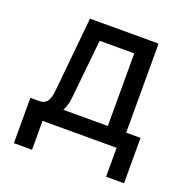

<svg xmlns="http://www.w3.org/2000/svg" viewBox="-116 -609 833 855"><g transform="rotate(20 300.0 -181.5)"><path d="M80 -78H39V137H125V0H476V137H561V-78H493V-500H168L133 -144C128 -97 114 -78 80 -78ZM195 -78C204 -94 210 -114 213 -138L242 -422H406V-78Z"/></g></svg>

Font: LT Wave Mono
Style: Regular
Weight: 400
Designer: Daniel Lyons
Version: Version 2.5 (Glyphs App)